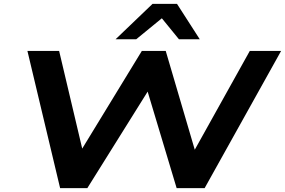

<svg xmlns="http://www.w3.org/2000/svg" viewBox="-20 -967 1465 987"><path d="M289 0 121 -705H284L406 -189H394L709 -705H832L984 -188H976L1264 -705H1425L1032 0H888L739 -496L429 0ZM574 -765 764 -947H890L1007 -765H900L812 -873L680 -765Z"/></svg>

Font: Nunito Sans 7pt Expanded
Style: Bold Italic
Weight: 700
Width: 7
Italic angle: -9°
Designer: Vernon Adams
Foundry: Vernon Adams
Version: Version 3.101;gftools[0.9.27]